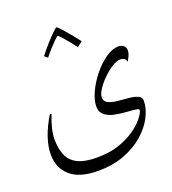

<svg xmlns="http://www.w3.org/2000/svg" viewBox="-117 -553 713 798"><g transform="rotate(-20 239.5 -154.0)"><path d="M437.5 -301.3Q450.2 -301.3 459.5 -293.7Q468.8 -286.1 468.8 -272.5Q468.8 -262.2 463.9 -250.7Q459 -239.3 451.2 -228Q450.2 -238.8 442.6 -243.4Q435.1 -248 424.8 -248Q410.2 -248 388.9 -234.6Q367.7 -221.2 347.4 -201.4Q327.1 -181.6 313.5 -160.9Q299.8 -140.1 299.8 -125.5Q299.8 -107.4 315.9 -99.6Q332 -91.8 355.7 -89.4Q379.4 -86.9 403.3 -85Q427.2 -83 443.4 -76.4Q459.5 -69.8 459.5 -53.7Q459.5 -19.5 440.7 17.3Q421.9 54.2 386 85.7Q350.1 117.2 298.8 136.7Q247.6 156.2 183.1 156.2Q100.1 156.2 59.8 120.4Q19.5 84.5 19.5 25.9Q19.5 -45.9 74.2 -135.3L80.1 -132.3Q55.7 -70.8 55.7 -29.8Q55.7 10.7 67.6 40.5Q79.6 70.3 110.4 86.4Q141.1 102.5 197.3 102.5Q251.5 102.5 293 88.6Q334.5 74.7 363.8 54.4Q393.1 34.2 409.7 13.7Q426.3 -6.8 430.2 -20Q432.6 -27.8 416.7 -30Q400.9 -32.2 376 -33.7Q351.1 -35.2 325.7 -40.3Q300.3 -45.4 283 -58.8Q265.6 -72.3 265.6 -98.1Q265.6 -125 281.5 -159.7Q297.4 -194.3 323.2 -226.6Q349.1 -258.8 379.2 -280Q409.2 -301.3 437.5 -301.3ZM301.3 -373.5 278.3 -356Q266.1 -372.1 252.4 -388.9Q238.8 -405.8 228.3 -417.2Q217.8 -428.7 214.8 -428.7Q212.4 -428.7 200.9 -417.5Q189.5 -406.2 174.6 -389.9Q159.7 -373.5 147 -357.4L132.8 -368.7Q150.9 -392.1 170.4 -413.8Q189.9 -435.5 204.6 -449.7Q219.2 -463.9 222.2 -463.9Q225.6 -463.9 239.3 -449Q252.9 -434.1 270.3 -413.1Q287.6 -392.1 301.3 -373.5Z"/></g></svg>

Font: Lateef ExtraLight
Style: Regular
Weight: 200
Designer: SIL International
Foundry: SIL International
Version: Version 4.200